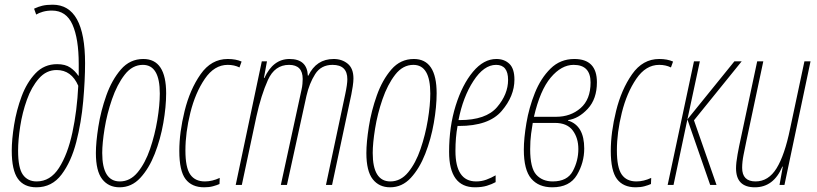

<svg xmlns="http://www.w3.org/2000/svg" viewBox="-20 -787 3477 817"><path d="M135 10Q201 10 242 -44.5Q283 -99 304.5 -182.5Q326 -266 334 -356Q342 -446 342 -518Q342 -767 204 -767Q178 -767 159.5 -762.5Q141 -758 125 -750L134 -725Q145 -732 162.5 -737Q180 -742 201 -742Q262 -742 288.5 -682Q315 -622 315 -515V-465H313Q300 -485 279 -499.5Q258 -514 223 -514Q168 -514 131 -475Q94 -436 72 -377Q50 -318 40 -255.5Q30 -193 30 -146Q30 -63 56 -26.5Q82 10 135 10ZM136 -15Q98 -15 77.5 -43.5Q57 -72 57 -146Q57 -191 66 -249.5Q75 -308 94.5 -362.5Q114 -417 145.5 -453Q177 -489 221 -489Q284 -489 313 -422Q308 -316 288 -223Q268 -130 231 -72.5Q194 -15 136 -15Z M489 10Q540 10 577 -30Q614 -70 638.5 -132.5Q663 -195 675 -264Q687 -333 687 -390Q687 -536 590 -536Q533 -536 494.5 -491.5Q456 -447 432.5 -381Q409 -315 398.5 -248Q388 -181 388 -136Q388 -59 415 -24.5Q442 10 489 10ZM490 -15Q415 -15 415 -136Q415 -177 425 -239.5Q435 -302 456.5 -364.5Q478 -427 510.5 -469Q543 -511 588 -511Q660 -511 660 -389Q660 -340 649.5 -276.5Q639 -213 618.5 -153Q598 -93 566 -54Q534 -15 490 -15Z M849 10Q870 10 886.5 5.5Q903 1 914 -4L915 -30Q883 -15 852 -15Q810 -15 789.5 -44.5Q769 -74 769 -147Q769 -223 790 -307.5Q811 -392 851.5 -451.5Q892 -511 949 -511Q977 -511 999 -500L1008 -525Q984 -536 949 -536Q879 -536 833.5 -471Q788 -406 765.5 -314.5Q743 -223 743 -145Q743 -60 769.5 -25Q796 10 849 10Z M983 0H1009L1071 -291Q1091 -382 1120 -446.5Q1149 -511 1210 -511Q1268 -511 1268 -451Q1268 -443 1267 -430.5Q1266 -418 1263 -405L1175 0H1201L1284 -379Q1296 -432 1321 -471.5Q1346 -511 1395 -511Q1458 -511 1458 -450Q1458 -428 1449 -386L1367 0H1393L1475 -385Q1478 -399 1481 -419.5Q1484 -440 1484 -453Q1484 -496 1459.5 -516Q1435 -536 1400 -536Q1326 -536 1292 -465H1290Q1287 -536 1212 -536Q1142 -536 1105 -455H1103L1116 -526H1094Z M1640 10Q1691 10 1728 -30Q1765 -70 1789.5 -132.5Q1814 -195 1826 -264Q1838 -333 1838 -390Q1838 -536 1741 -536Q1684 -536 1645.5 -491.5Q1607 -447 1583.5 -381Q1560 -315 1549.5 -248Q1539 -181 1539 -136Q1539 -59 1566 -24.5Q1593 10 1640 10ZM1641 -15Q1566 -15 1566 -136Q1566 -177 1576 -239.5Q1586 -302 1607.5 -364.5Q1629 -427 1661.5 -469Q1694 -511 1739 -511Q1811 -511 1811 -389Q1811 -340 1800.5 -276.5Q1790 -213 1769.5 -153Q1749 -93 1717 -54Q1685 -15 1641 -15Z M2001 10Q2030 10 2051.5 3.5Q2073 -3 2089 -12V-41Q2070 -30 2049.5 -22.5Q2029 -15 2006 -15Q1918 -15 1918 -145Q1918 -203 1927 -251H1933Q2060 -251 2114.5 -314.5Q2169 -378 2169 -448Q2169 -495 2147.5 -515.5Q2126 -536 2092 -536Q2038 -536 1992.5 -481.5Q1947 -427 1919 -337.5Q1891 -248 1891 -141Q1891 10 2001 10ZM1931 -276Q1950 -374 1994.5 -442.5Q2039 -511 2091 -511Q2142 -511 2142 -447Q2142 -386 2095 -331Q2048 -276 1936 -276Z M2330 10Q2404 10 2435 -42.5Q2466 -95 2466 -155Q2466 -253 2397 -274V-276Q2442 -282 2481 -324Q2520 -366 2520 -437Q2520 -536 2424 -536Q2364 -536 2322.5 -495Q2281 -454 2256 -391.5Q2231 -329 2220 -263.5Q2209 -198 2209 -150Q2209 -64 2240.5 -27Q2272 10 2330 10ZM2252 -290Q2278 -403 2323.5 -457Q2369 -511 2421 -511Q2493 -511 2493 -436Q2493 -364 2450.5 -327Q2408 -290 2346 -290ZM2332 -15Q2288 -15 2262 -43.5Q2236 -72 2236 -152Q2236 -188 2240 -218Q2244 -248 2247 -264H2341Q2393 -264 2417 -232Q2441 -200 2441 -153Q2441 -103 2417.5 -59Q2394 -15 2332 -15Z M2685 10Q2706 10 2722.5 5.5Q2739 1 2750 -4L2751 -30Q2719 -15 2688 -15Q2646 -15 2625.5 -44.5Q2605 -74 2605 -147Q2605 -223 2626 -307.5Q2647 -392 2687.5 -451.5Q2728 -511 2785 -511Q2813 -511 2835 -500L2844 -525Q2820 -536 2785 -536Q2715 -536 2669.5 -471Q2624 -406 2601.5 -314.5Q2579 -223 2579 -145Q2579 -60 2605.5 -25Q2632 10 2685 10Z M2821 0 2933 -526H2958L2905 -279L3105 -526H3136L2933 -275L3029 0H3002L2905 -279L2846 0Z M3192 10Q3272 10 3309 -78H3311L3297 0H3318L3429 -526H3403L3342 -239Q3319 -127 3284.5 -71Q3250 -15 3195 -15Q3138 -15 3138 -73Q3138 -98 3144 -128Q3150 -158 3156 -187L3228 -526H3202L3132 -197Q3125 -166 3118.5 -130Q3112 -94 3112 -71Q3112 10 3192 10Z"/></svg>

Font: Noto Sans Display Condensed Thin
Style: Italic
Weight: 250
Width: 3
Italic angle: -12°
Designer: Monotype Design Team
Foundry: Monotype Imaging Inc.
Version: Version 1.900